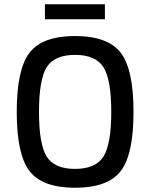

<svg xmlns="http://www.w3.org/2000/svg" viewBox="-20 -873 709 906"><path d="M475 -782H192V-853H475ZM334 -703Q488 -703 549 -625Q610 -547 610 -345Q610 -143 549 -65Q488 13 334 13Q181 13 120 -65Q59 -143 59 -345Q59 -547 120 -625Q181 -703 334 -703ZM468 -556Q431 -614 334 -614Q237 -614 200.5 -556Q164 -498 164 -345Q164 -192 200.5 -134Q237 -76 334 -76Q431 -76 468 -134Q505 -192 505 -345Q505 -498 468 -556Z"/></svg>

Font: Exo 2.0 Medium
Style: Regular
Weight: 500
Designer: Natanael Gama
Version: Version 1.001;PS 001.001;hotconv 1.0.70;makeotf.lib2.5.58329